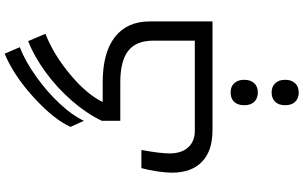

<svg xmlns="http://www.w3.org/2000/svg" viewBox="-266 -692 1339 848"><g transform="rotate(-90 404.0 -268.5)"><path d="M252 0Q161.1 0 113 -46.4Q64.9 -92.8 64.9 -179.2Q64.9 -204.6 70.3 -242.2Q75.7 -279.8 85 -314H165Q149.9 -231 149.9 -189Q149.9 -137.2 176.5 -107.7Q203.1 -78.1 249 -78.1H647.9V-262.2Q647.9 -336.9 603 -372.1Q558.1 -407.2 463.9 -407.2H293.9V-488.8Q326.2 -556.2 382.8 -621.3Q439.5 -686.5 509.5 -737.5Q579.6 -788.6 646 -814L678.2 -737.8Q587.4 -702.6 499 -628.9Q410.6 -555.2 377 -484.9H463.9Q594.7 -484.9 663.8 -431.2Q732.9 -377.4 732.9 -276.9V0ZM267.1 -627Q299.8 -700.2 396.5 -788.8Q493.2 -877.4 590.3 -918L619.1 -851.1Q557.6 -827.6 489.3 -778.8Q420.9 -730 368.9 -673.8Q316.9 -617.7 293.9 -567.9ZM418.9 380.9Q393.1 380.9 377.9 365.2Q362.8 349.6 362.8 320.8Q362.8 292.5 377.9 276.9Q393.1 261.2 418.9 261.2Q445.3 261.2 460.2 277.3Q475.1 293.5 475.1 320.8Q475.1 348.1 460.4 364.5Q445.8 380.9 418.9 380.9ZM418.9 200.2Q393.1 200.2 377.9 184.6Q362.8 168.9 362.8 140.1Q362.8 111.3 377.7 95.7Q392.6 80.1 418.9 80.1Q445.8 80.1 460.4 96.4Q475.1 112.8 475.1 140.1Q475.1 167.5 460.4 183.8Q445.8 200.2 418.9 200.2Z"/></g></svg>

Font: Noto Sans Kufi Arabic
Style: Regular
Weight: 400
Designer: Monotype Design team
Foundry: Monotype Imaging Inc.
Version: Version 1.02